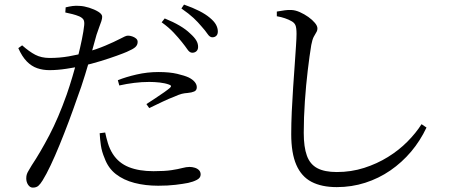

<svg xmlns="http://www.w3.org/2000/svg" viewBox="-20 -796 2040 857"><path d="M837.8 -560.6Q826.4 -560.8 816.7 -575.2Q806.9 -589.5 792 -608.1Q776.6 -627.5 755.2 -650.4Q733.7 -673.4 701.6 -696.4L715.2 -713.7Q753.6 -698.1 781.9 -681.4Q810.3 -664.6 828.9 -646.4Q847.9 -629.4 856.1 -615.4Q864.4 -601.4 864.2 -586.6Q864.2 -574.4 856.9 -567.5Q849.7 -560.6 837.8 -560.6ZM126.3 41.4Q114.1 41.4 105.6 29Q97.2 16.6 97.2 0.1Q97.2 -10.9 100 -18.8Q102.7 -26.7 108.4 -35.7Q114 -44.7 121.5 -57.9Q159.5 -114.9 200 -192Q240.5 -269.2 277.8 -374.2Q291 -412.1 303.7 -455.1Q316.5 -498.2 327.4 -541.2Q338.2 -584.1 345.7 -621Q353.2 -657.9 355.8 -683.2Q357.5 -700 352.6 -708.3Q347.6 -716.5 334 -722.9Q319.3 -729 303 -733.1Q286.7 -737.3 271.5 -740.3L273.1 -763.2Q289 -767.1 303.7 -769.1Q318.4 -771.2 336.6 -769.6Q354.7 -768.8 377.9 -761.6Q401.1 -754.3 418.6 -743.7Q436.1 -733 436.1 -721.2Q436.1 -712.5 432.3 -701.1Q428.5 -689.6 422.8 -674.9Q417.1 -660.2 410.8 -640.6Q402.6 -611.2 389.5 -563.8Q376.3 -516.4 359.7 -462.2Q343.2 -408 324.2 -357.3Q306.7 -306.6 286.7 -253.2Q266.6 -199.9 246.1 -149.7Q225.7 -99.6 206.2 -58.5Q186.7 -17.3 170.3 9.1Q160.1 25.7 151.1 33.5Q142.1 41.4 126.3 41.4ZM686.1 33Q628.5 33 580.1 20.4Q531.7 7.9 497.2 -18.9Q462.8 -45.8 447 -89.6Q434.4 -118.7 430.3 -147.1Q426.2 -175.4 424.9 -201.3L449.5 -204.5Q453.9 -182.8 461.6 -157.1Q469.3 -131.4 483.5 -108.8Q509.7 -68.2 555.2 -50Q600.7 -31.9 665 -31.9Q715.5 -31.9 745.5 -36.5Q775.4 -41.1 793.6 -46Q811.8 -50.9 825.9 -50.9Q838.1 -50.9 849.5 -47.3Q861 -43.8 868.3 -36.3Q875.6 -28.9 875.6 -16.9Q875.6 -2.1 858.9 6.7Q842.2 15.5 819.8 20.4Q797.4 24.8 763.6 28.9Q729.8 33 686.1 33ZM200.8 -482.9Q171.4 -482.9 146.1 -491.6Q120.7 -500.3 99.6 -521.8Q78.5 -543.4 61.7 -581.1L78.8 -593.6Q110.5 -565.6 137.3 -551.6Q164.1 -537.6 200.2 -537.3Q245 -537.1 287.2 -544.5Q329.5 -551.9 361.1 -561.3Q411.8 -576.1 450.6 -592.5Q489.4 -608.9 517.1 -623.3Q528.5 -629.3 536.8 -633.1Q545 -636.9 551.3 -636.9Q559.9 -636.9 569.9 -633.6Q579.8 -630.4 587.1 -624.3Q594.4 -618.2 594.4 -609Q594.4 -595.1 584 -585.7Q573.7 -576.4 545.9 -564.5Q533.8 -559.1 501.3 -547.3Q468.8 -535.5 427.9 -523Q386.9 -510.4 347.8 -501.8Q317.2 -495.3 276.7 -489.1Q236.3 -482.9 200.8 -482.9ZM633.5 -331.4Q650.7 -342.7 672.7 -357Q694.8 -371.3 713.5 -384.7Q732.2 -398.1 738.6 -403.9Q749.6 -413.7 734.4 -418.5Q716.4 -425.1 692.7 -427.7Q669 -430.3 646.2 -430.3Q613 -430.3 579.1 -426.1Q545.2 -421.9 512.5 -414.5L506 -438Q542.2 -452.6 589.9 -463.5Q637.6 -474.5 687.2 -474.5Q737 -474.5 770.7 -466.5Q804.5 -458.5 822.7 -450Q840 -441.2 849.2 -430.1Q858.4 -418.9 858.4 -406.5Q858.4 -392.7 847 -387.7Q835.7 -382.7 817.6 -381.1Q803.8 -380.3 791 -377.1Q778.3 -373.8 758.3 -364.7Q735.3 -356.2 703.8 -341.2Q672.3 -326.2 646.1 -313.5ZM927.7 -629.5Q916.5 -629.5 906.4 -644.4Q896.3 -659.4 879.9 -677.6Q863.9 -696.9 843.9 -715.7Q823.8 -734.5 789.7 -758.2L801.4 -775.5Q840.9 -761.6 869.4 -747.1Q897.9 -732.5 915.9 -717.3Q935.7 -701.1 944 -686Q952.3 -670.9 952.3 -655.3Q952.3 -642.8 945.5 -636.2Q938.6 -629.5 927.7 -629.5Z M1483.1 39.2Q1415.8 39.2 1370.6 15.7Q1325.4 -7.9 1302.7 -60Q1279.9 -112.1 1279.9 -197.3Q1279.9 -243.8 1282.3 -297.6Q1284.7 -351.4 1288.4 -405.3Q1292.2 -459.2 1295.5 -507.3Q1298.8 -555.4 1301.2 -591.4Q1303.6 -627.4 1303.6 -644.5Q1303.6 -672.1 1298.7 -683.5Q1293.8 -694.9 1280.6 -701.8Q1269.2 -708.5 1252.1 -714.4Q1234.9 -720.4 1215.6 -723.5V-744.4Q1235.6 -748 1251.6 -750.1Q1267.5 -752.2 1280.9 -751.4Q1298.8 -750.6 1318.7 -741.7Q1338.5 -732.9 1356.4 -720.2Q1374.2 -707.5 1385.5 -693.9Q1396.8 -680.4 1396.8 -669.5Q1396.8 -659.1 1391.4 -651Q1386.1 -642.9 1380 -631Q1374 -619.2 1369.4 -595.3Q1361.5 -547.9 1353.7 -482.1Q1345.8 -416.4 1340.8 -343.7Q1335.8 -271 1335.8 -203Q1335.8 -139.7 1349.8 -101.2Q1363.7 -62.7 1396.2 -45.4Q1428.7 -28.1 1483.4 -28.1Q1547.6 -28.1 1605.3 -46.6Q1662.9 -65 1711.7 -95.3Q1760.6 -125.5 1798.5 -163.8Q1836.4 -202 1861.6 -241.7L1883.7 -226.7Q1855.9 -167.7 1815 -119.2Q1774 -70.8 1722.4 -35.2Q1670.7 0.4 1610.1 19.8Q1549.5 39.2 1483.1 39.2Z"/></svg>

Font: Noto Serif SC ExtraLight
Style: Regular
Weight: 200
Designer: Ryoko NISHIZUKA 西塚涼子 (kana & ideographs); Frank Grießhammer (Latin, Greek & Cyrillic); Wenlong ZHANG 张文龙 (bopomofo); San
Foundry: Adobe
Version: Version 2.002-H1;hotconv 1.1.0;makeotfexe 2.6.0